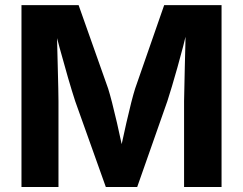

<svg xmlns="http://www.w3.org/2000/svg" viewBox="-20 -748 972 768"><path d="M65.9 -727.5H294.4L412.6 -393.6Q426.3 -350.1 447.8 -257.1Q469.2 -164.1 481 -99.1H452.1Q464.4 -164.1 485.6 -257.1Q506.8 -350.1 520.5 -393.6L636.7 -727.5H866.2V0H716.3V-343.3Q716.3 -370.6 719.2 -480Q722.2 -585.9 722.7 -641.1H731.9Q714.4 -565.4 689.9 -479Q665.5 -392.6 649.4 -343.3L528.8 0H403.3L280.8 -343.3Q255.9 -419.4 217.8 -559.1L196.3 -641.1H207.5Q208 -590.8 210.9 -486.3Q213.9 -374 213.9 -343.3V0H65.9Z"/></svg>

Font: Inter RS Variable
Style: Regular
Weight: 400
Designer: Rasmus Andersson (customised by Maria Ramos and Noel Pretorius)
Foundry: rsms
Version: Version 3.001;Glyphs 3.2.3 (3260)